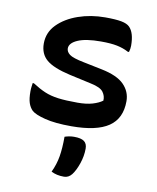

<svg xmlns="http://www.w3.org/2000/svg" viewBox="-89 -617 778 949"><g transform="rotate(10 300.0 -142.5)"><path d="M300 -109Q344 -109 374.5 -118Q405 -127 424 -141Q426 -164 411.5 -184Q397 -204 348 -214L239 -238Q155 -257 120 -286.5Q85 -316 85 -368Q85 -424 124.5 -464Q164 -504 227 -526Q290 -548 362 -548Q415 -548 443.5 -542.5Q472 -537 485 -524Q512 -497 512 -432Q512 -417 507 -400H501Q475 -414 443.5 -420.5Q412 -427 362 -427Q286 -427 246 -409.5Q206 -392 206 -365Q206 -348 223 -335Q240 -322 296 -311L389 -292Q468 -276 502.5 -241Q537 -206 537 -158Q537 -71 476.5 -30Q416 11 290 11Q208 11 157 -2Q106 -15 89 -31Q75 -45 68 -66Q61 -87 61 -123Q61 -137 62.5 -147Q64 -157 65 -166H71Q105 -144 134.5 -131.5Q164 -119 202 -114Q240 -109 300 -109ZM266 68Q290 60 313 60Q348 60 363.5 71.5Q379 83 379 108Q379 145 366 183Q353 221 336 243Q320 263 297 263Q278 263 262.5 259.5Q247 256 233 249Q252 209 259 167.5Q266 126 266 68Z"/></g></svg>

Font: Recursive Mn Csl St SmB
Style: Regular
Weight: 600
Monospace: yes
Version: Version 1.079;hotconv 1.0.112;makeotfexe 2.5.65598; ttfautoh